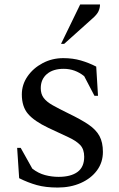

<svg xmlns="http://www.w3.org/2000/svg" viewBox="-20 -832 535 862"><path d="M239 10Q185 10 145.5 -1Q106 -12 66 -32L57 -168H73L125 -75Q152 -54 182 -46Q212 -38 243 -38Q298 -38 328 -60Q358 -82 358 -128Q358 -162 340 -181Q322 -200 286 -216.5Q250 -233 197 -258Q134 -288 106 -320.5Q78 -353 78 -408Q78 -452 103.5 -489Q129 -526 171.5 -548.5Q214 -571 264 -571Q307 -571 343 -560.5Q379 -550 412 -533L420 -402H404L358 -490Q317 -523 266 -523Q218 -523 190.5 -499.5Q163 -476 163 -436Q163 -410 176 -392.5Q189 -375 216.5 -359.5Q244 -344 287 -323Q343 -296 377 -273Q411 -250 426.5 -221.5Q442 -193 442 -150Q442 -103 415.5 -67Q389 -31 343 -10.5Q297 10 239 10ZM254 -635 340 -812H429Q429 -796 422 -781Q415 -766 394 -748L268 -635Z"/></svg>

Font: Spectral SC Medium
Style: Regular
Weight: 500
Designer: Jean-Baptiste Levee
Foundry: Production Type
Version: Version 2.001